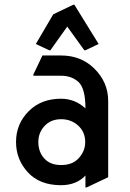

<svg xmlns="http://www.w3.org/2000/svg" viewBox="-20 -785 558 824"><path d="M444.3 -24.4 351.6 19.5H346.7V-31.7Q307.6 9.8 241.7 9.8Q150.4 9.8 99.6 -45.4Q48.8 -100.6 48.8 -175.8Q48.8 -253.9 104 -308.6Q157.2 -361.3 241.7 -361.3Q301.8 -361.3 346.7 -319.8Q346.7 -406.2 316.4 -433.6Q287.1 -460 241.7 -460H123V-464.8L162.1 -546.9H241.7Q327.1 -546.9 383.8 -491.7Q444.3 -432.6 444.3 -351.6ZM144.5 -175.8Q144.5 -132.3 170.9 -104Q196.3 -76.7 242.2 -76.7Q290 -76.7 316.4 -104.5Q345.7 -135.7 345.7 -174.8Q345.7 -218.8 315.4 -246.1Q285.2 -273.4 242.7 -273.4Q198.2 -273.4 171.4 -244.6Q144.5 -215.8 144.5 -175.8ZM133.8 -596.2 208.5 -723.6 294.4 -764.6H299.3L403.3 -596.2L346.7 -569.3H341.8L268.6 -670.9L196.3 -569.3H191.4Z"/></svg>

Font: Nova Round
Style: Book
Weight: 400
Version: Version 2.000